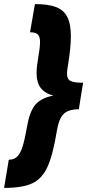

<svg xmlns="http://www.w3.org/2000/svg" viewBox="-28 -820 450 940"><path d="M250 -177Q231 -61 204.5 -3Q178 55 130 77.5Q82 100 -8 100L15 -38Q40 -38 55.5 -52.5Q71 -67 82 -101Q93 -135 104 -198Q116 -271 143.5 -305.5Q171 -340 233 -352Q190 -364 170.5 -390.5Q151 -417 151 -463Q151 -490 157 -524Q168 -587 168 -614Q168 -641 157 -651.5Q146 -662 119 -662L143 -800Q208 -800 246 -785.5Q284 -771 301.5 -737Q319 -703 319 -642Q319 -588 305 -501Q300 -474 300 -460Q300 -433 316.5 -424Q333 -415 379 -415L370 -361L358 -285Q307 -285 283.5 -262Q260 -239 250 -177Z"/></svg>

Font: Oak Sans Black
Style: Italic
Weight: 900
Italic angle: -9.5°
Foundry: Erik Kennedy, Walven
Version: Version 1.000